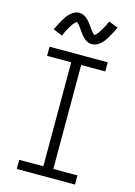

<svg xmlns="http://www.w3.org/2000/svg" viewBox="-142 -1043 783 1115"><g transform="rotate(15 250.0 -485.0)"><path d="M75 0V-55H220V-680H75V-735H425V-680H280V-55H425V0ZM308 -813Q303 -813 298 -813.5Q293 -814 288.5 -815.5Q284 -817 279.5 -819.5Q275 -822 270.5 -825Q266 -828 262.5 -831Q259 -834 255 -837.5Q251 -841 248 -845Q245 -849 241.5 -853Q238 -857 235.5 -861Q233 -865 230 -869Q227 -873 224 -877.5Q221 -882 217.5 -886.5Q214 -891 211 -895Q208 -899 205 -902.5Q202 -906 197.5 -910Q193 -914 192 -915Q191 -914 187.5 -912Q184 -910 181.5 -907Q179 -904 176 -901Q173 -898 171.5 -896Q170 -894 168.5 -891.5Q167 -889 165.5 -887Q164 -885 162.5 -882.5Q161 -880 159 -877Q157 -874 155.5 -871Q154 -868 152 -864.5Q150 -861 148 -857.5Q146 -854 144 -850.5Q142 -847 140 -843Q138 -839 136 -834.5Q134 -830 132 -825.5Q130 -821 128 -816L72 -839Q81 -857 89 -872.5Q97 -888 104.5 -900.5Q112 -913 119 -923.5Q126 -934 137.5 -945Q149 -956 162.5 -963Q176 -970 192 -970Q197 -970 202 -969Q207 -968 211.5 -966.5Q216 -965 220.5 -963Q225 -961 229.5 -958Q234 -955 237.5 -952Q241 -949 245 -945Q249 -941 252 -937.5Q255 -934 258.5 -930Q262 -926 264.5 -922Q267 -918 270 -914Q273 -910 276 -905.5Q279 -901 282.5 -896.5Q286 -892 289 -888Q292 -884 295 -880.5Q298 -877 302 -873.5Q306 -870 308 -868Q309 -868 312.5 -870.5Q316 -873 318.5 -875.5Q321 -878 324 -881.5Q327 -885 328.5 -887Q330 -889 331.5 -891Q333 -893 334.5 -895.5Q336 -898 337.5 -900.5Q339 -903 341 -905.5Q343 -908 344.5 -911.5Q346 -915 348 -918Q350 -921 352 -924.5Q354 -928 356 -932Q358 -936 360 -940Q362 -944 364 -948Q366 -952 368 -957Q370 -962 372 -966L428 -944Q419 -925 411 -910Q403 -895 395.5 -882Q388 -869 381 -859Q374 -849 362.5 -838Q351 -827 337.5 -820Q324 -813 308 -813Z"/></g></svg>

Font: Iosevka Custom Light
Style: Regular
Weight: 300
Monospace: yes
Designer: Belleve Invis
Foundry: Belleve Invis
Version: Version 27.3.5